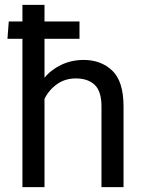

<svg xmlns="http://www.w3.org/2000/svg" viewBox="-20 -770 596 790"><path d="M72.3 0V-750H163.1V-450.2Q190.4 -483.4 232.4 -503.4Q274.4 -523.4 324.2 -523.4Q396 -523.4 442.1 -479.2Q488.3 -435.1 488.3 -331.5V0H397.5V-332.5Q397.5 -394 369.9 -420.7Q342.3 -447.3 291.5 -447.3Q248 -447.3 214.8 -423.8Q181.6 -400.4 163.1 -363.3V0ZM148.4 -610.4H10.7L16.1 -681.6H168H307.1V-610.4Z"/></svg>

Font: RobotoFlex
Style: Regular
Weight: 400
Designer: Berlow after Robertson
Foundry: Google
Version: Version 2.136